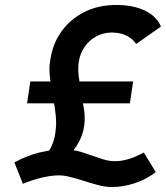

<svg xmlns="http://www.w3.org/2000/svg" viewBox="-20 -732 668 773"><path d="M430 21Q403 21 370.5 12Q338 3 317 -4Q304 -8 287 -13Q270 -18 252.5 -22Q235 -26 219 -26Q187 -26 149 -17Q111 -8 72 8L38 -78Q83 -103 134 -117Q156 -122 178 -126Q184 -135 189 -147Q200 -172 203 -199Q205 -213 205.5 -222.5Q206 -232 206 -236Q206 -249 204.5 -265.5Q203 -282 200 -304Q199 -310 197 -316H89L102 -404H183Q183 -409 182 -413Q179 -437 179 -454Q179 -471 182 -487Q191 -555 227.5 -605.5Q264 -656 320.5 -684Q377 -712 448 -712Q517 -712 564 -689Q611 -666 628 -625L528 -555Q517 -571 502 -581Q487 -591 469 -596Q451 -601 430 -601Q396 -601 367.5 -585.5Q339 -570 320.5 -543Q302 -516 297 -482Q295 -468 295 -453Q295 -436 298 -417Q299 -410 300 -404H516L503 -316H314Q317 -302 319 -288Q321 -271 321 -256Q321 -240 319 -226Q315 -195 301 -167Q291 -147 276 -127Q282 -126 288 -125Q311 -120 352 -105Q372 -98 395.5 -90.5Q419 -83 443 -83Q469 -83 497.5 -91.5Q526 -100 559 -118L607 -39Q570 -10 523 5.5Q476 21 430 21Z"/></svg>

Font: Lexend Med
Style: Italic
Weight: 500
Italic angle: -8.13011°
Designer: Bonnie Shaver-Troup, Thomas Jockin
Foundry: Lexend
Version: Version 1.007